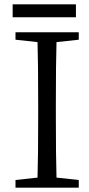

<svg xmlns="http://www.w3.org/2000/svg" viewBox="-20 -860 407 880"><path d="M38 -781H328V-840H38ZM239 -667 341 -678V-712H51V-678L152 -667C154 -605 155 -510 155 -383V-329C155 -203 154 -109 152 -46L51 -35V0H341V-35L239 -46C237 -108 236 -202 236 -329V-383C236 -510 237 -604 239 -667Z"/></svg>

Font: Noto Serif Tangut
Style: Regular
Weight: 400
Designer: YANG Xicheng
Foundry: Liu Zhao Studio
Version: Version 2.169